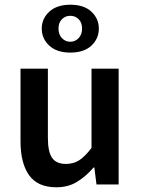

<svg xmlns="http://www.w3.org/2000/svg" viewBox="-20 -782 596 814"><path d="M219 12Q140 12 103.5 -39Q67 -90 67 -183V-491H183V-198Q183 -138 201 -112.5Q219 -87 259 -87Q292 -87 316.5 -103Q341 -119 368 -155V-491H483V0H389L380 -72H377Q344 -34 306.5 -11Q269 12 219 12ZM278 -559Q221 -559 189 -588.5Q157 -618 157 -661Q157 -703 189 -732.5Q221 -762 278 -762Q336 -762 367.5 -732.5Q399 -703 399 -661Q399 -618 367.5 -588.5Q336 -559 278 -559ZM278 -605Q299 -605 313.5 -620.5Q328 -636 328 -661Q328 -686 313.5 -700.5Q299 -715 278 -715Q257 -715 242.5 -700.5Q228 -686 228 -661Q228 -636 242.5 -620.5Q257 -605 278 -605Z"/></svg>

Font: Mada SemiBold
Style: Regular
Weight: 600
Designer: Khaled Hosny
Version: Version 1.5